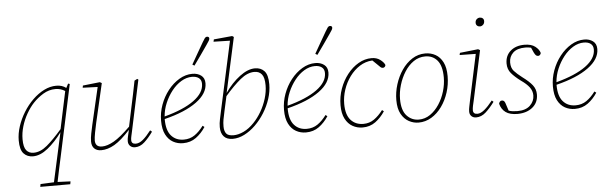

<svg xmlns="http://www.w3.org/2000/svg" viewBox="-57 -968 4507 1422"><g transform="rotate(-5 2196.5 -257.0)"><path d="M90 -119Q90 -61 109.5 -37Q129 -13 163 -13Q214 -13 264 -55Q314 -97 377 -170L436 -448Q419 -459 401.5 -464Q384 -469 365 -469Q316 -469 273.5 -443Q231 -417 198 -382Q169 -351 144 -307.5Q119 -264 104.5 -215.5Q90 -167 90 -119ZM157 13Q114 13 87.5 -15.5Q61 -44 61 -113Q61 -164 78.5 -217.5Q96 -271 126.5 -320.5Q157 -370 197 -409Q237 -448 282 -470.5Q327 -493 373 -493Q417 -493 446 -470L462 -501L474 -497L359 39Q349 84 339.5 128.5Q330 173 321 218L417 222L413 243H190L194 222L294 218L374 -147Q324 -78 267.5 -32.5Q211 13 157 13Z M664 12Q632 12 613 -6Q594 -24 594 -59Q594 -85 600.5 -117Q607 -149 614 -181L678 -457L567 -461L570 -477L697 -491L711 -483L644 -193Q637 -162 629.5 -123Q622 -84 622 -63Q622 -41 634 -28Q646 -15 673 -15Q711 -15 760.5 -43Q810 -71 884 -144L912 -277Q923 -327 933.5 -378Q944 -429 954 -480L975 -491L983 -485L902 -105Q899 -90 895 -73.5Q891 -57 891 -43Q891 -14 923 -14Q949 -14 976.5 -37Q1004 -60 1037 -103L1050 -92Q1018 -47 985.5 -17.5Q953 12 915 12Q893 12 879 -1.5Q865 -15 865 -37Q865 -54 869.5 -72Q874 -90 881 -121Q814 -47 763 -17.5Q712 12 664 12Z M1380 -471Q1339 -471 1300 -447.5Q1261 -424 1229.5 -384Q1198 -344 1177.5 -295.5Q1157 -247 1153 -196Q1296 -234 1373 -290Q1450 -346 1450 -413Q1450 -442 1431 -456.5Q1412 -471 1380 -471ZM1272 13Q1232 13 1198.5 -5.5Q1165 -24 1144.5 -63.5Q1124 -103 1124 -167Q1124 -227 1145 -285Q1166 -343 1203 -390Q1240 -437 1287 -465Q1334 -493 1385 -493Q1423 -493 1449.5 -473.5Q1476 -454 1476 -415Q1476 -339 1391 -277Q1306 -215 1152 -177V-174Q1152 -92 1187 -52.5Q1222 -13 1280 -13Q1326 -13 1361 -37Q1396 -61 1427 -103L1440 -93Q1410 -47 1369 -17Q1328 13 1272 13ZM1391 -561Q1413 -599 1438.5 -644Q1464 -689 1483 -721Q1494 -740 1500.5 -748.5Q1507 -757 1517 -757Q1523 -757 1528 -754Q1533 -751 1533 -743Q1533 -736 1527.5 -726.5Q1522 -717 1508 -697Q1489 -669 1460 -628Q1431 -587 1406 -552Z M1581 -84Q1581 -50 1595.5 -31.5Q1610 -13 1650 -13Q1685 -13 1725.5 -32Q1766 -51 1803 -90Q1835 -123 1861 -167.5Q1887 -212 1902.5 -262.5Q1918 -313 1918 -361Q1918 -419 1898.5 -443Q1879 -467 1844 -467Q1792 -467 1739 -423.5Q1686 -380 1622 -306L1598 -197Q1589 -156 1585 -134Q1581 -112 1581 -84ZM1642 13Q1598 13 1575.5 -12Q1553 -37 1553 -82Q1553 -111 1559.5 -140Q1566 -169 1572 -199L1684 -713L1562 -716L1566 -733L1703 -746L1715 -738L1626 -331V-330Q1676 -402 1736.5 -447.5Q1797 -493 1850 -493Q1894 -493 1920 -464.5Q1946 -436 1946 -367Q1946 -313 1928.5 -259Q1911 -205 1880.5 -156Q1850 -107 1811 -69Q1772 -31 1728.5 -9Q1685 13 1642 13Z M2294 -471Q2253 -471 2214 -447.5Q2175 -424 2143.5 -384Q2112 -344 2091.5 -295.5Q2071 -247 2067 -196Q2210 -234 2287 -290Q2364 -346 2364 -413Q2364 -442 2345 -456.5Q2326 -471 2294 -471ZM2186 13Q2146 13 2112.5 -5.5Q2079 -24 2058.5 -63.5Q2038 -103 2038 -167Q2038 -227 2059 -285Q2080 -343 2117 -390Q2154 -437 2201 -465Q2248 -493 2299 -493Q2337 -493 2363.5 -473.5Q2390 -454 2390 -415Q2390 -339 2305 -277Q2220 -215 2066 -177V-174Q2066 -92 2101 -52.5Q2136 -13 2194 -13Q2240 -13 2275 -37Q2310 -61 2341 -103L2354 -93Q2324 -47 2283 -17Q2242 13 2186 13ZM2305 -561Q2327 -599 2352.5 -644Q2378 -689 2397 -721Q2408 -740 2414.5 -748.5Q2421 -757 2431 -757Q2437 -757 2442 -754Q2447 -751 2447 -743Q2447 -736 2441.5 -726.5Q2436 -717 2422 -697Q2403 -669 2374 -628Q2345 -587 2320 -552Z M2607 13Q2567 13 2533 -6Q2499 -25 2478.5 -64.5Q2458 -104 2458 -165Q2458 -229 2479 -287.5Q2500 -346 2536.5 -392.5Q2573 -439 2619.5 -466Q2666 -493 2717 -493Q2755 -493 2781 -473.5Q2807 -454 2815 -434Q2815 -426 2809 -420Q2803 -414 2795 -414Q2785 -414 2777.5 -421Q2770 -428 2755 -443L2722 -475H2719Q2670 -472 2627.5 -445Q2585 -418 2553 -374.5Q2521 -331 2503.5 -278.5Q2486 -226 2486 -173Q2486 -92 2521.5 -52.5Q2557 -13 2615 -13Q2660 -13 2695 -37.5Q2730 -62 2761 -103L2774 -93Q2744 -47 2703 -17Q2662 13 2607 13Z M3023 13Q2986 13 2951.5 -5.5Q2917 -24 2895 -63.5Q2873 -103 2873 -167Q2873 -225 2891 -283Q2909 -341 2941.5 -388.5Q2974 -436 3018.5 -464.5Q3063 -493 3116 -493Q3158 -493 3192 -474Q3226 -455 3246.5 -415Q3267 -375 3267 -311Q3267 -249 3248.5 -191Q3230 -133 3197 -87Q3164 -41 3119.5 -14Q3075 13 3023 13ZM3027 -9Q3073 -9 3111.5 -35.5Q3150 -62 3178.5 -105.5Q3207 -149 3222.5 -201Q3238 -253 3238 -304Q3238 -390 3204 -430.5Q3170 -471 3114 -471Q3066 -471 3027 -444Q2988 -417 2960 -372.5Q2932 -328 2916.5 -275.5Q2901 -223 2901 -172Q2901 -88 2937.5 -48.5Q2974 -9 3027 -9Z M3403 -35Q3403 -53 3407 -70.5Q3411 -88 3415 -110L3489 -457L3369 -459L3373 -475L3509 -490L3523 -482L3443 -111Q3439 -95 3435 -76Q3431 -57 3431 -43Q3431 -14 3463 -14Q3487 -14 3515 -37Q3543 -60 3577 -103L3589 -92Q3556 -47 3523 -17.5Q3490 12 3451 12Q3430 12 3416.5 -1Q3403 -14 3403 -35ZM3538 -657Q3525 -657 3516.5 -665Q3508 -673 3508 -686Q3508 -703 3518.5 -712.5Q3529 -722 3542 -722Q3555 -722 3563.5 -714.5Q3572 -707 3572 -694Q3572 -677 3561.5 -667Q3551 -657 3538 -657Z M3760 13Q3702 13 3671 -9.5Q3640 -32 3629 -74Q3631 -83 3636.5 -89.5Q3642 -96 3652 -96Q3669 -96 3676 -75L3695 -17Q3710 -12 3725.5 -10Q3741 -8 3760 -8Q3822 -8 3854.5 -39.5Q3887 -71 3887 -114Q3887 -147 3866.5 -174.5Q3846 -202 3804 -231Q3761 -263 3735.5 -293Q3710 -323 3710 -366Q3710 -424 3749.5 -458.5Q3789 -493 3853 -493Q3905 -493 3933.5 -470.5Q3962 -448 3969 -422Q3968 -414 3962 -408Q3956 -402 3949 -402Q3939 -402 3932.5 -407.5Q3926 -413 3918 -429L3901 -467Q3879 -472 3859 -472Q3798 -472 3767.5 -443.5Q3737 -415 3737 -371Q3737 -331 3758 -307.5Q3779 -284 3817 -255Q3867 -218 3890.5 -188Q3914 -158 3914 -119Q3914 -59 3871.5 -23.5Q3829 12 3760 13Z M4293 -471Q4252 -471 4213 -447.5Q4174 -424 4142.5 -384Q4111 -344 4090.5 -295.5Q4070 -247 4066 -196Q4209 -234 4286 -290Q4363 -346 4363 -413Q4363 -442 4344 -456.5Q4325 -471 4293 -471ZM4185 13Q4145 13 4111.5 -5.5Q4078 -24 4057.5 -63.5Q4037 -103 4037 -167Q4037 -227 4058 -285Q4079 -343 4116 -390Q4153 -437 4200 -465Q4247 -493 4298 -493Q4336 -493 4362.5 -473.5Q4389 -454 4389 -415Q4389 -339 4304 -277Q4219 -215 4065 -177V-174Q4065 -92 4100 -52.5Q4135 -13 4193 -13Q4239 -13 4274 -37Q4309 -61 4340 -103L4353 -93Q4323 -47 4282 -17Q4241 13 4185 13Z"/></g></svg>

Font: Source Serif 4 SmText ExtraLight
Style: Italic
Weight: 200
Italic angle: -12°
Designer: Frank Grießhammer
Foundry: Adobe
Version: Version 4.005;hotconv 1.1.0;makeotfexe 2.6.0